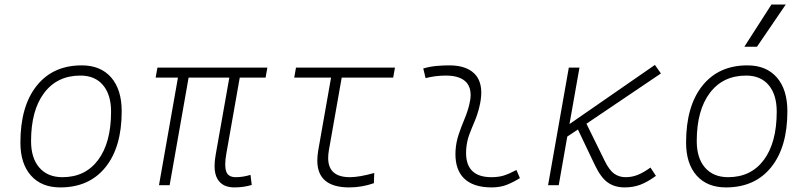

<svg xmlns="http://www.w3.org/2000/svg" viewBox="-20 -815 3556 845"><path d="M245.1 9.8Q162.6 9.8 116.2 -42.5Q69.8 -94.7 69.8 -187.5Q69.8 -347.7 141.4 -437.5Q212.9 -527.3 339.8 -527.3Q422.9 -527.3 469.2 -474.1Q515.6 -420.9 515.6 -325.2Q515.6 -167.5 444.1 -78.9Q372.6 9.8 245.1 9.8ZM254.9 -35.2Q355.5 -35.2 412.1 -111.3Q468.8 -187.5 468.8 -323.7Q468.8 -398.4 433.3 -440.4Q397.9 -482.4 334 -482.4Q231.9 -482.4 174.3 -406Q116.7 -329.6 116.7 -193.8Q116.7 -119.1 153.3 -77.1Q189.9 -35.2 254.9 -35.2Z M1011.7 9.8Q959.5 9.8 938 -25.9Q924.3 -47.4 924.3 -84.5Q924.3 -107.9 929.7 -136.7L989.3 -473.6H810.1L726.6 0H679.7L763.2 -473.6H665L672.9 -517.6H1156.7L1148.9 -473.6H1035.2L976.6 -141.6Q971.2 -112.3 971.2 -91.3Q971.2 -72.8 975.6 -60.5Q983.9 -35.2 1018.1 -35.2Q1048.8 -35.2 1082.5 -45.4L1087.9 -1Q1052.2 9.8 1011.7 9.8Z M1517.1 9.8Q1376.5 9.8 1376.5 -108.4Q1376.5 -128.4 1380.4 -152.3L1437 -473.6H1274.9L1282.7 -517.6H1718.3L1710.4 -473.6H1483.9L1427.2 -152.3Q1424.3 -134.8 1424.3 -119.6Q1424.3 -35.2 1520 -35.2Q1561 -35.2 1627 -53.7L1625.5 -8.8Q1572.3 9.8 1517.1 9.8Z M2252.9 -66.9 2268.1 -31.2Q2241.2 -14.2 2211.7 -2.2Q2182.1 9.8 2143.6 9.8Q2061 9.8 2020.5 -31.7Q1984.4 -68.8 1984.4 -136.7Q1984.4 -144.5 1984.9 -153.3Q1987.3 -189.9 1999 -224.4Q2010.7 -258.8 2024.4 -291.5Q2038.1 -324.2 2045.4 -355Q2051.3 -378.4 2051.3 -397.5Q2051.3 -429.7 2034.7 -450.2Q2007.3 -482.4 1942.4 -482.4Q1896 -482.4 1853 -471.2L1842.8 -513.7Q1871.6 -522 1900.4 -524.7Q1929.2 -527.3 1958 -527.3Q2041 -527.3 2076.7 -481Q2098.1 -452.1 2098.1 -407.2Q2098.1 -379.4 2089.8 -345.2Q2081.5 -310.5 2068.8 -280.8Q2055.7 -250.5 2044.9 -221.2Q2034.2 -191.9 2031.7 -157.7Q2031.2 -149.9 2031.2 -142.1Q2031.2 -35.2 2143.1 -35.2Q2173.8 -35.2 2197.3 -42.5Q2220.7 -49.8 2252.9 -66.9Z M2392.1 0 2483.4 -517.6H2530.3L2486.3 -269L2862.3 -529.3L2888.7 -491.7L2561 -270.5L2641.6 -106.4Q2661.6 -65.9 2683.3 -50.5Q2705.1 -35.2 2733.4 -35.2Q2761.2 -35.2 2786.4 -45.2Q2811.5 -55.2 2842.8 -77.6L2866.7 -41Q2830.1 -14.2 2798.6 -2.2Q2767.1 9.8 2729 9.8Q2686.5 9.8 2656 -11Q2625.5 -31.7 2598.6 -87.4L2523.4 -245.1L2476.6 -213.9L2439 0Z M3174.8 9.8Q3092.3 9.8 3045.9 -42.5Q2999.5 -94.7 2999.5 -187.5Q2999.5 -347.7 3071 -437.5Q3142.6 -527.3 3269.5 -527.3Q3352.5 -527.3 3398.9 -474.1Q3445.3 -420.9 3445.3 -325.2Q3445.3 -167.5 3373.8 -78.9Q3302.2 9.8 3174.8 9.8ZM3184.6 -35.2Q3285.2 -35.2 3341.8 -111.3Q3398.4 -187.5 3398.4 -323.7Q3398.4 -398.4 3363 -440.4Q3327.6 -482.4 3263.7 -482.4Q3161.6 -482.4 3104 -406Q3046.4 -329.6 3046.4 -193.8Q3046.4 -119.1 3083 -77.1Q3119.6 -35.2 3184.6 -35.2ZM3255.9 -609.4 3375 -794.9H3438L3311.5 -609.4Z"/></svg>

Font: CaskaydiaCove NF ExtraLight
Style: Italic
Weight: 200
Italic angle: -10°
Designer: Aaron Bell
Foundry: Saja Typeworks
Version: Version 2111.001; VTT 6.35;Nerd Fonts 3.2.1